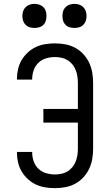

<svg xmlns="http://www.w3.org/2000/svg" viewBox="-20 -968 565 996"><path d="M265 8Q240 8 215 4Q190 0 167 -10.5Q144 -21 125 -38.5Q106 -56 93 -77.5Q80 -99 74 -124Q68 -149 68 -174V-180H147V-176Q147 -153 155 -130.5Q163 -108 180 -92Q197 -76 219.5 -69.5Q242 -63 265 -63Q282 -63 299 -66.5Q316 -70 330.5 -79Q345 -88 356 -101.5Q367 -115 373 -131Q379 -147 381.5 -163.5Q384 -180 384 -197V-332H205V-403H384V-538Q384 -555 381.5 -571.5Q379 -588 373 -604Q367 -620 356 -633.5Q345 -647 330.5 -656Q316 -665 299 -668.5Q282 -672 265 -672Q242 -672 219.5 -665.5Q197 -659 180 -643Q163 -627 155 -604.5Q147 -582 147 -559V-555H68V-561Q68 -586 74 -611Q80 -636 93 -657.5Q106 -679 125 -696.5Q144 -714 167 -724.5Q190 -735 215 -739Q240 -743 265 -743Q292 -743 319 -738Q346 -733 370 -720Q394 -707 412.5 -687Q431 -667 442.5 -642.5Q454 -618 458.5 -591.5Q463 -565 463 -538V-197Q463 -170 458.5 -143.5Q454 -117 442.5 -92.5Q431 -68 412.5 -48Q394 -28 370 -15Q346 -2 319 3Q292 8 265 8ZM366 -823Q354 -823 341.5 -826.5Q329 -830 320 -839Q311 -848 307.5 -860Q304 -872 304 -885Q304 -898 307.5 -910Q311 -922 320 -931Q329 -940 341.5 -944Q354 -948 366 -948Q379 -948 391 -944Q403 -940 412 -931Q421 -922 425 -910Q429 -898 429 -885Q429 -872 425 -860Q421 -848 412 -839Q403 -830 391 -826.5Q379 -823 366 -823ZM159 -823Q146 -823 134 -826.5Q122 -830 113 -839Q104 -848 100 -860Q96 -872 96 -885Q96 -898 100 -910Q104 -922 113 -931Q122 -940 134 -944Q146 -948 159 -948Q171 -948 183.5 -944Q196 -940 205 -931Q214 -922 217.5 -910Q221 -898 221 -885Q221 -872 217.5 -860Q214 -848 205 -839Q196 -830 183.5 -826.5Q171 -823 159 -823Z"/></svg>

Font: Iosevka Pride
Style: Regular
Weight: 400
Monospace: yes
Designer: Belleve Invis
Foundry: Belleve Invis
Version: Version 30.3.1; ttfautohint (v1.8.4)